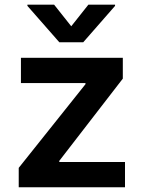

<svg xmlns="http://www.w3.org/2000/svg" viewBox="-20 -789 602 809"><path d="M208.1 -769.2H95.5V-764.2L230.1 -610.8H330.6L464.8 -764.2V-769.2H352.3L280.2 -678.3ZM58.9 0H506.7V-106.5H229.8V-111.2L497.5 -457.7V-545.5H68.2V-438.9H340.2V-434.3L58.9 -81.7Z"/></svg>

Font: TID UI Semi Bold
Style: Regular
Weight: 600
Designer: The TID Project Authors
Foundry: Bakken & Bæck
Version: Version 1.001;hotconv 1.0.109;makeotfexe 2.5.65596